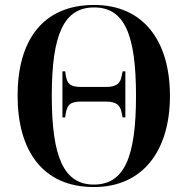

<svg xmlns="http://www.w3.org/2000/svg" viewBox="-20 -745 758 775"><path d="M359 10C556 10 666 -136 666 -358C666 -582 557 -725 360 -725C152 -725 51 -581 51 -359C51 -137 152 10 359 10ZM359 0C238 0 189 -110 189 -358C189 -607 238 -715 360 -715C482 -715 529 -607 529 -358C529 -109 481 0 359 0ZM232 -271H243L246 -290C252 -319 260 -335 308 -335H408C452 -335 466 -318 471 -290L475 -271H486V-457H475L471 -438C466 -410 452 -394 407 -394H308C260 -394 252 -409 246 -438L243 -457H232Z"/></svg>

Font: Noto Serif Display SemiCondensed SemiBold
Style: Regular
Weight: 600
Width: 4
Designer: Monotype Design Team
Foundry: Monotype Imaging Inc.
Version: Version 2.009